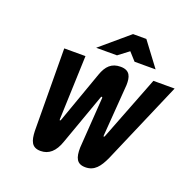

<svg xmlns="http://www.w3.org/2000/svg" viewBox="-123 -803 937 935"><g transform="rotate(20 346.0 -335.5)"><path d="M274 -73 368 -336C370 -343 376 -343 376 -336L358 -73C357 -20 369 9 414 9C461 9 485 -23 508 -73L692 -500H582L453 -168C452 -164 450 -162 448 -162C446 -162 446 -164 446 -168L466 -436C467 -477 459 -510 409 -510C363 -510 337 -485 320 -436L225 -169C224 -166 222 -163 220 -163C219 -163 218 -165 218 -169L230 -500H120L123 -73C125 -23 135 9 182 9C224 9 255 -17 274 -73ZM265 -556H373L427 -597L464 -556H573L480 -680H411Z"/></g></svg>

Font: LT Wave Mono Bold
Style: Italic
Weight: 700
Designer: Daniel Lyons
Version: Version 2.5 (Glyphs App)